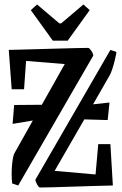

<svg xmlns="http://www.w3.org/2000/svg" viewBox="-20 -825 542 854"><path d="M395 -578 61 0 34 -9Q30 -50 33.5 -90Q37 -130 44 -143L126 -289L36 -274L43 -358L166 -359L268 -540L96 -554L87 -428H32L19 -603Q61 -604 114.5 -605.5Q168 -607 220.5 -608.5Q273 -610 314 -611Q355 -612 372 -612Q377 -612 385.5 -600Q394 -588 395 -578ZM137 -25 471 -603 498 -594Q496 -580 491 -559Q486 -538 480 -519.5Q474 -501 469 -492L394 -361L467 -369L459 -291L355 -294L223 -65L405 -49L417 -184H471L482 0Q438 1 388.5 2.5Q339 4 293 5.5Q247 7 211 8Q175 9 158 9Q153 9 146 -3Q139 -15 137 -25ZM215 -644 117 -780 145 -805 244 -721H252L351 -805L379 -780L281 -644Z"/></svg>

Font: Grenze Gotisch
Style: Regular
Weight: 400
Designer: Renata Polastri
Foundry: Omnibus-Type
Version: Version 1.001